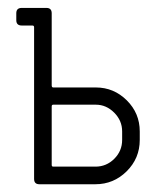

<svg xmlns="http://www.w3.org/2000/svg" viewBox="-20 -475 426 495"><path d="M340.3 -114.3Q340.3 -66.9 306.6 -33.4Q272.9 0 226.1 0H81.5Q67.9 0 67.9 -13.7V-404.8Q67.9 -409.2 63.5 -409.2H36.1Q22 -409.2 22 -422.9V-440.9Q22 -454.6 36.1 -454.6H99.6Q113.3 -454.6 113.3 -440.9V-254.9Q113.3 -249.5 117.2 -249.5H227.1Q273.4 -249.5 306.9 -216.3Q340.3 -183.1 340.3 -136.2ZM294.9 -136.2Q294.9 -164.1 274.4 -184.6Q253.9 -205.1 227.1 -205.1H117.2Q113.3 -205.1 113.3 -200.7V-49.8Q113.3 -45.4 117.2 -45.4H226.1Q254.4 -45.4 274.7 -65.7Q294.9 -85.9 294.9 -114.3Z"/></svg>

Font: GOSTRUS
Style: type A
Weight: 200
Designer: Юрий и Татьяна Кривогуз
Version: Version 01.0